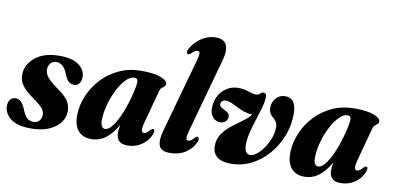

<svg xmlns="http://www.w3.org/2000/svg" viewBox="-74 -945 2397 1169"><g transform="rotate(10 1124.0 -361.0)"><path d="M172 -32.5Q194 -32.5 207.2 -47Q220.5 -61.5 220.5 -83.5Q221 -104.5 206.2 -123.2Q191.5 -142 150.5 -171Q97.5 -207.5 74.8 -239Q52 -270.5 55 -313.5Q59.5 -372.5 113.2 -414.5Q167 -456.5 260.5 -456.5Q339 -456.5 378.8 -427.2Q418.5 -398 419.5 -356.5Q419.5 -328 407.8 -312.8Q396 -297.5 376.5 -297.5Q356 -297.5 341.2 -311Q326.5 -324.5 313.5 -360Q289.5 -416 247.5 -416Q225.5 -416 211.8 -400.8Q198 -385.5 198 -362Q197.5 -339 213.8 -317Q230 -295 279 -259.5Q336.5 -220 354 -186.5Q371.5 -153 365.5 -114.5Q356.5 -59.5 302 -25Q247.5 9.5 162.5 9.5Q77 9.5 36.5 -23.2Q-4 -56 -4 -99.5Q-4 -124.5 7.8 -140Q19.5 -155.5 41 -155.5Q63 -155.5 77.5 -139.5Q92 -123.5 104.5 -90.5Q118 -58 133.8 -45.2Q149.5 -32.5 172 -32.5Z M838.5 -147.5Q828.5 -110.5 831.5 -96.8Q834.5 -83 846 -83Q861.5 -83 884.5 -110Q891.5 -117 896.5 -116.5Q913.5 -116 901.5 -82.5Q884 -41 846.2 -15.8Q808.5 9.5 760 9.5Q723 9.5 706.8 -8.2Q690.5 -26 690.5 -57.5Q690.5 -77 696 -107Q663.5 -49 624.5 -19.8Q585.5 9.5 535 9.5Q482.5 9.5 453.5 -25.5Q424.5 -60.5 427.5 -128.5Q430 -185.5 454.2 -242.8Q478.5 -300 522.8 -347.8Q567 -395.5 629 -424.2Q691 -453 769 -453Q844.5 -453 886.8 -436.8Q929 -420.5 927.5 -400Q926.5 -388.5 919.5 -383Q912.5 -377.5 904.8 -371Q897 -364.5 893 -350ZM581 -131.5Q578 -96.5 586.2 -81.2Q594.5 -66 607 -66Q633 -66 660.2 -106Q687.5 -146 711.2 -211.2Q735 -276.5 750 -352.5Q754.5 -377 751.5 -390.8Q748.5 -404.5 731.5 -404.5Q706.5 -404.5 681 -378.8Q655.5 -353 633.8 -312Q612 -271 597.8 -223.2Q583.5 -175.5 581 -131.5Z M1242.5 -606 1116 -149Q1105 -110 1107 -97Q1109 -84 1120 -84Q1128 -84 1136.8 -89.5Q1145.5 -95 1157.5 -109.5Q1165.5 -117 1171 -117Q1178.5 -116.5 1181 -106.8Q1183.5 -97 1174.5 -79Q1155 -40 1116 -15.2Q1077 9.5 1021.5 9.5Q967.5 9.5 955.2 -23Q943 -55.5 959.5 -115L1087.5 -573.5Q1097 -607 1095.2 -619.8Q1093.5 -632.5 1083 -632.5Q1075.5 -632.5 1066.5 -627.5Q1057.5 -622.5 1043 -608Q1034 -601 1028.5 -601.5Q1021.5 -602 1019.2 -611.2Q1017 -620.5 1025.5 -636Q1049.5 -678.5 1090.2 -705.2Q1131 -732 1177.5 -732Q1227.5 -732 1243.2 -699Q1259 -666 1242.5 -606Z M1724.5 -354.5Q1724.5 -285 1699.5 -219.8Q1674.5 -154.5 1630 -102.8Q1585.5 -51 1526.5 -20.8Q1467.5 9.5 1399 9.5Q1343.5 9.5 1314.2 -13.2Q1285 -36 1285 -80Q1285 -124 1308 -156.8Q1331 -189.5 1364 -215Q1397 -240.5 1428.2 -262.8Q1459.5 -285 1477 -308Q1440 -309.5 1409.2 -322.8Q1378.5 -336 1353.2 -349.2Q1328 -362.5 1307 -363.5Q1290.5 -364.5 1282.5 -357.2Q1274.5 -350 1273.5 -339.5Q1271 -322 1299.5 -309Q1318.5 -300.5 1328.2 -291.2Q1338 -282 1337 -266.5Q1336 -248.5 1323 -238Q1310 -227.5 1291.5 -227.5Q1262.5 -227.5 1243.5 -251.5Q1224.5 -275.5 1228 -316Q1232.5 -375 1271.5 -414Q1310.5 -453 1366 -453Q1400 -453 1429 -442.5Q1458 -432 1479 -432Q1494 -432 1501 -441.5Q1508 -451 1521 -451Q1541 -451 1540 -424.5Q1538.5 -394.5 1527.8 -357Q1517 -319.5 1503.5 -278.5Q1490 -237.5 1480 -197.2Q1470 -157 1470 -121Q1470 -90.5 1479.8 -77Q1489.5 -63.5 1506 -63Q1523.5 -63 1544.8 -79.2Q1566 -95.5 1585.5 -122.8Q1605 -150 1618.2 -183.2Q1631.5 -216.5 1632.5 -250Q1633.5 -273.5 1626.8 -285.5Q1620 -297.5 1608 -308.5Q1590 -323.5 1583 -338.5Q1576 -353.5 1577 -372.5Q1578.5 -405 1600.2 -429Q1622 -453 1655.5 -453Q1724.5 -453 1724.5 -354.5Z M2156 -147.5Q2146 -110.5 2149 -96.8Q2152 -83 2163.5 -83Q2179 -83 2202 -110Q2209 -117 2214 -116.5Q2231 -116 2219 -82.5Q2201.5 -41 2163.8 -15.8Q2126 9.5 2077.5 9.5Q2040.5 9.5 2024.2 -8.2Q2008 -26 2008 -57.5Q2008 -77 2013.5 -107Q1981 -49 1942 -19.8Q1903 9.5 1852.5 9.5Q1800 9.5 1771 -25.5Q1742 -60.5 1745 -128.5Q1747.5 -185.5 1771.8 -242.8Q1796 -300 1840.2 -347.8Q1884.5 -395.5 1946.5 -424.2Q2008.5 -453 2086.5 -453Q2162 -453 2204.2 -436.8Q2246.5 -420.5 2245 -400Q2244 -388.5 2237 -383Q2230 -377.5 2222.2 -371Q2214.5 -364.5 2210.5 -350ZM1898.5 -131.5Q1895.5 -96.5 1903.8 -81.2Q1912 -66 1924.5 -66Q1950.5 -66 1977.8 -106Q2005 -146 2028.8 -211.2Q2052.5 -276.5 2067.5 -352.5Q2072 -377 2069 -390.8Q2066 -404.5 2049 -404.5Q2024 -404.5 1998.5 -378.8Q1973 -353 1951.2 -312Q1929.5 -271 1915.2 -223.2Q1901 -175.5 1898.5 -131.5Z"/></g></svg>

Font: Fraunces 144pt S050
Style: Bold Italic
Weight: 700
Italic angle: -16°
Version: Version 1.000; ttfautohint (v1.8.3)